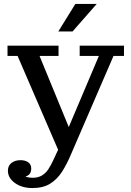

<svg xmlns="http://www.w3.org/2000/svg" viewBox="-20 -745 663 971"><path d="M146 154Q173 154 192 142.5Q211 131 224 111.5Q237 92 249 66L302 -48L311 -63L480 -462H383V-514H607V-462H554L341 31Q319 84 294 123Q269 162 233.5 184Q198 206 144 206ZM294 59 69 -462H18V-514H276V-462H180L344 -63ZM84 65Q107 65 122.5 75.5Q138 86 138 108Q138 133 120 143Q102 153 78 153L79 125Q87 138 104 146Q121 154 146 154L144 206Q91 206 55.5 180.5Q20 155 20 118Q20 93 38 79Q56 65 84 65ZM275 -586 361 -725H469L347 -586Z"/></svg>

Font: Montagu Slab 24pt
Style: Regular
Weight: 400
Designer: Florian Karsten
Foundry: Florian Karsten
Version: Version 1.000